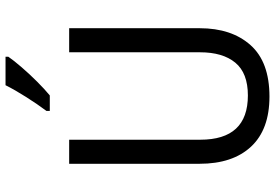

<svg xmlns="http://www.w3.org/2000/svg" viewBox="-170 -814 994 694"><g transform="rotate(-90 327.0 -467.0)"><path d="M572 -242Q572 -127 511 -58.5Q450 10 325 10Q206 10 144 -56.5Q82 -123 82 -243V-714H169V-240Q169 -68 329 -68Q410 -68 447.5 -113.5Q485 -159 485 -241V-714H572ZM469 -934Q456 -915 431.5 -886.5Q407 -858 379 -830Q351 -802 329 -784H273V-796Q297 -828 323 -869Q349 -910 366 -944H469Z"/></g></svg>

Font: Noto Sans SemiCondensed
Style: Regular
Weight: 400
Width: 4
Designer: Monotype Design Team
Foundry: Monotype Imaging Inc.
Version: Version 2.013; ttfautohint (v1.8.4.7-5d5b)